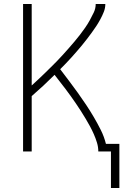

<svg xmlns="http://www.w3.org/2000/svg" viewBox="-20 -755 640 957"><path d="M575 182H533V0H470Q470 -22 463.5 -43.5Q457 -65 448 -85.5Q439 -106 428.5 -125.5Q418 -145 406.5 -164Q395 -183 383 -202Q371 -221 358.5 -239Q346 -257 333 -275.5Q320 -294 306.5 -311.5Q293 -329 279.5 -346.5Q266 -364 252 -382Q224 -354 195.5 -327.5Q167 -301 138 -276V0H95V-735H138V-329Q154 -344 170 -358.5Q186 -373 201.5 -388.5Q217 -404 232.5 -419Q248 -434 263.5 -450Q279 -466 293.5 -482Q308 -498 322.5 -514.5Q337 -531 351 -547.5Q365 -564 378.5 -581.5Q392 -599 404.5 -617Q417 -635 427.5 -654Q438 -673 447.5 -693Q457 -713 457 -735H505Q505 -715 497.5 -696Q490 -677 480.5 -659.5Q471 -642 460 -625Q449 -608 437 -592Q425 -576 413 -560Q401 -544 388 -528.5Q375 -513 362 -498Q349 -483 335.5 -468Q322 -453 308 -438.5Q294 -424 280 -410Q302 -381 324 -352Q346 -323 367.5 -293Q389 -263 409 -233Q429 -203 447.5 -171.5Q466 -140 482.5 -107Q499 -74 508 -38H575Z"/></svg>

Font: Zed Sans Extralight Extended
Style: Regular
Weight: 200
Width: 7
Designer: Belleve Invis
Foundry: Belleve Invis
Version: Version 1.0.0; ttfautohint (v1.8.4)